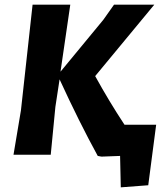

<svg xmlns="http://www.w3.org/2000/svg" viewBox="-20 -665 722 825"><path d="M38 0 70 -191 120 -645H282L240 -357L424 -580L470 -645H643L389 -338Q449 -229 515 -129H651L617 131L499 140L496 5L416 8L400 5Q320 -141 236 -324L218 -206L198 0Z"/></svg>

Font: Alegreya Sans ExtraBold
Style: Italic
Weight: 800
Italic angle: -7°
Designer: Juan Pablo del Peral
Foundry: Huerta Tipografica
Version: Version 2.007